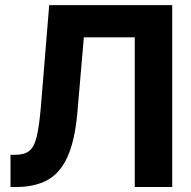

<svg xmlns="http://www.w3.org/2000/svg" viewBox="-20 -748 764 768"><path d="M22 0V-128.9H41.5Q76.7 -128.9 96.4 -143.8Q116.2 -158.7 126.5 -200.2Q136.7 -241.7 143.6 -321.8L176.8 -727.5H668.9V0H519V-598.6H315.4L289.1 -293.5Q278.8 -182.6 249 -118.4Q219.2 -54.2 168.5 -27.1Q117.7 0 44.9 0Z"/></svg>

Font: Inter Display
Style: Bold
Weight: 700
Designer: Rasmus Andersson
Foundry: rsms
Version: Version 4.001;git-9221beed3